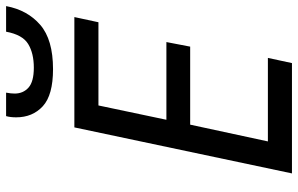

<svg xmlns="http://www.w3.org/2000/svg" viewBox="-194 -784 978 630"><g transform="rotate(-90 295.0 -469.0)"><path d="M41 0 192 -714H554L537 -635H264L217 -412H472L457 -334H201L146 -79H420L403 0ZM383 -784Q298 -784 261.5 -817.5Q225 -851 225 -905Q225 -924 229 -938H306Q303 -922 303 -910Q303 -882 322.5 -864.5Q342 -847 388 -847Q435 -847 465.5 -865.5Q496 -884 506 -938H590Q577 -868 528.5 -826Q480 -784 383 -784Z"/></g></svg>

Font: Noto Sans IKEA
Style: Italic
Weight: 400
Italic angle: -12°
Designer: Monotype Design Team
Foundry: Monotype Imaging Inc.
Version: Version 2.001